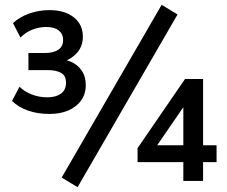

<svg xmlns="http://www.w3.org/2000/svg" viewBox="-20 -751 941 797"><path d="M186 -278Q136 -278 96 -292Q56 -306 30 -332L61 -391Q81 -371 111.5 -359Q142 -347 177 -347Q211 -347 232.5 -362Q254 -377 254 -408Q254 -437 233.5 -448.5Q213 -460 178 -460H98V-531H166Q202 -531 222 -544.5Q242 -558 242 -586Q242 -610 224 -624.5Q206 -639 172 -639Q143 -639 114.5 -628Q86 -617 65 -595L34 -655Q60 -680 100.5 -694.5Q141 -709 185 -709Q249 -709 286.5 -679Q324 -649 324 -599Q324 -558 298.5 -530.5Q273 -503 238 -494V-504Q267 -501 289 -487Q311 -473 323.5 -451Q336 -429 336 -398Q336 -360 316 -333Q296 -306 262.5 -292Q229 -278 186 -278ZM302 26 236 -14 651 -731 717 -691ZM741 0V-78H551V-136L748 -423H823V-148H879V-78H823V0ZM741 -148V-335H761L620 -130V-148Z"/></svg>

Font: Nunito Sans 12pt ExtraLight 12pt SemiBold
Style: Regular
Weight: 600
Version: Version 3.101;gftools[0.9.27]